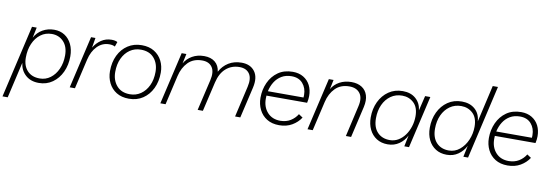

<svg xmlns="http://www.w3.org/2000/svg" viewBox="-96 -1160 5183 1809"><g transform="rotate(10 2496.0 -255.0)"><path d="M-33 194 127 -500H172L151 -400Q179 -452 228.5 -480.5Q278 -509 339 -509Q397 -509 440 -481Q483 -453 507 -403Q531 -353 531 -288Q531 -205 499.5 -137.5Q468 -70 411.5 -30Q355 10 281 10Q203 10 154 -34Q105 -78 96 -149L17 194ZM282 -33Q339 -33 384 -66.5Q429 -100 455 -158Q481 -216 481 -288Q481 -372 436.5 -419Q392 -466 324 -466Q263 -466 217 -431.5Q171 -397 145.5 -338Q120 -279 120 -204Q120 -126 163 -79.5Q206 -33 282 -33Z M576 0 692 -500H734L718 -405Q746 -452 789.5 -481Q833 -510 888 -510Q923 -510 944 -498L928 -452Q907 -464 873 -464Q807 -464 759 -415.5Q711 -367 692 -285L626 0Z M1143 9Q1072 9 1023 -21.5Q974 -52 948.5 -103.5Q923 -155 923 -216Q923 -302 955 -368Q987 -434 1044.5 -471.5Q1102 -509 1177 -509Q1248 -509 1297 -478.5Q1346 -448 1371.5 -397.5Q1397 -347 1397 -285Q1397 -200 1365 -133.5Q1333 -67 1276 -29Q1219 9 1143 9ZM1145 -34Q1203 -34 1248.5 -65.5Q1294 -97 1320.5 -153Q1347 -209 1347 -283Q1347 -363 1302.5 -414.5Q1258 -466 1176 -466Q1117 -466 1071.5 -435Q1026 -404 999.5 -348Q973 -292 973 -218Q973 -138 1018 -86Q1063 -34 1145 -34Z M1443 0 1559 -500H1604L1584 -407Q1611 -454 1660 -482Q1709 -510 1774 -510Q1838 -510 1877.5 -478Q1917 -446 1924 -387Q1955 -445 2008 -477.5Q2061 -510 2132 -510Q2216 -510 2258 -453.5Q2300 -397 2277 -297L2208 0H2158L2226 -296Q2245 -378 2215 -422Q2185 -466 2119 -466Q2044 -466 1990.5 -419.5Q1937 -373 1916 -283L1850 0H1800L1869 -296Q1888 -378 1858 -422Q1828 -466 1762 -466Q1678 -466 1627.5 -414.5Q1577 -363 1558 -281L1493 0Z M2580 9Q2511 9 2462.5 -21Q2414 -51 2388.5 -102.5Q2363 -154 2363 -216Q2363 -294 2393.5 -361Q2424 -428 2481.5 -468.5Q2539 -509 2622 -509Q2681 -509 2724 -483Q2767 -457 2789.5 -412.5Q2812 -368 2812 -311Q2812 -280 2804 -245H2415Q2414 -230 2414 -215Q2414 -136 2460 -85Q2506 -34 2585 -34Q2641 -35 2681.5 -60Q2722 -85 2747 -126L2786 -100Q2755 -52 2702.5 -21.5Q2650 9 2580 9ZM2618 -466Q2563 -466 2522.5 -442Q2482 -418 2457 -378Q2432 -338 2421 -288H2762Q2763 -300 2763 -312Q2763 -378 2725 -422Q2687 -466 2618 -466Z M2851 0 2967 -500H3012L2993 -409Q3020 -456 3069.5 -483Q3119 -510 3183 -510Q3242 -510 3282 -484.5Q3322 -459 3337 -411.5Q3352 -364 3337 -298L3268 0H3218L3286 -297Q3305 -378 3272 -422Q3239 -466 3171 -466Q3087 -466 3036 -414.5Q2985 -363 2966 -281L2901 0Z M3618 9Q3557 9 3512 -19.5Q3467 -48 3442.5 -98.5Q3418 -149 3418 -214Q3418 -297 3450 -364Q3482 -431 3539.5 -470.5Q3597 -510 3674 -510Q3751 -510 3798.5 -468Q3846 -426 3854 -358L3888 -500H3938L3822 0H3777L3799 -107Q3774 -56 3727 -23.5Q3680 9 3618 9ZM3631 -34Q3675 -34 3711.5 -55.5Q3748 -77 3775 -114Q3802 -151 3817 -198.5Q3832 -246 3832 -297Q3832 -382 3786.5 -424.5Q3741 -467 3676 -467Q3614 -467 3567 -434Q3520 -401 3494 -344Q3468 -287 3468 -214Q3468 -128 3512.5 -81Q3557 -34 3631 -34Z M4183 9Q4122 9 4077 -19.5Q4032 -48 4007.5 -98.5Q3983 -149 3983 -214Q3983 -297 4015 -364Q4047 -431 4104.5 -470.5Q4162 -510 4239 -510Q4316 -510 4364.5 -467.5Q4413 -425 4418 -351L4499 -704H4549L4387 0H4342L4365 -108Q4339 -57 4292.5 -24Q4246 9 4183 9ZM4196 -34Q4254 -34 4299.5 -71.5Q4345 -109 4371 -169Q4397 -229 4397 -297Q4397 -382 4351.5 -424.5Q4306 -467 4241 -467Q4179 -467 4132 -434Q4085 -401 4059 -344Q4033 -287 4033 -214Q4033 -128 4077.5 -81Q4122 -34 4196 -34Z M4765 9Q4696 9 4647.5 -21Q4599 -51 4573.5 -102.5Q4548 -154 4548 -216Q4548 -294 4578.5 -361Q4609 -428 4666.5 -468.5Q4724 -509 4807 -509Q4866 -509 4909 -483Q4952 -457 4974.5 -412.5Q4997 -368 4997 -311Q4997 -280 4989 -245H4600Q4599 -230 4599 -215Q4599 -136 4645 -85Q4691 -34 4770 -34Q4826 -35 4866.5 -60Q4907 -85 4932 -126L4971 -100Q4940 -52 4887.5 -21.5Q4835 9 4765 9ZM4803 -466Q4748 -466 4707.5 -442Q4667 -418 4642 -378Q4617 -338 4606 -288H4947Q4948 -300 4948 -312Q4948 -378 4910 -422Q4872 -466 4803 -466Z"/></g></svg>

Font: Prodigy Sans Light
Style: Italic
Weight: 300
Italic angle: -13°
Designer: Wei Huang
Foundry: Wei Huang
Version: Version 1.003; ttfautohint (v1.8.3)